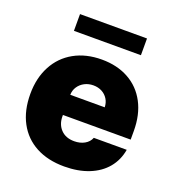

<svg xmlns="http://www.w3.org/2000/svg" viewBox="-130 -812 850 926"><g transform="rotate(20 294.5 -348.5)"><path d="M29.3 -263.7Q29.3 -345.2 62.3 -407.2Q95.2 -469.2 156 -503.2Q216.8 -537.1 297.9 -537.1Q376.5 -537.1 435.5 -504.6Q494.6 -472.2 527.1 -410.9Q559.6 -349.6 559.6 -265.6V-221.7H211.9V-214.8Q211.9 -173.3 237.1 -147.2Q262.2 -121.1 305.7 -121.1Q335.9 -121.1 358.4 -133.8Q380.9 -146.5 389.6 -168.9H558.6Q549.3 -114.3 515.9 -74Q482.4 -33.7 427.7 -12Q373 9.8 301.8 9.8Q217.8 9.8 156.5 -22.9Q95.2 -55.7 62.3 -117.2Q29.3 -178.7 29.3 -263.7ZM388.7 -325.2Q388.2 -348.6 376.7 -367.2Q365.2 -385.7 345.7 -396Q326.2 -406.2 301.8 -406.2Q277.3 -406.2 257.1 -395.8Q236.8 -385.3 224.6 -366.9Q212.4 -348.6 211.9 -325.2ZM466.8 -621.1H123V-707H466.8Z"/></g></svg>

Font: Pretendard GOV Black
Style: Regular
Weight: 900
Designer: Base glyphs from Inter by Rasmus Andersson; Hangeul glyphs from Noto Sans CJK(Source Han Sans) by Jang Soo-young and Kan
Foundry: Kil Hyung-jin
Version: Version 1.309